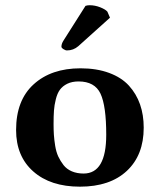

<svg xmlns="http://www.w3.org/2000/svg" viewBox="-20 -698 606 728"><path d="M304.2 -675.8 221.2 -544.9C215.7 -536.5 212.9 -528.5 212.9 -521C212.9 -518.1 215.4 -515 220.5 -511.7C225.5 -508.5 230 -506.8 233.9 -506.8C250.2 -506.8 264.5 -512.2 276.9 -522.9L397 -630.9L387.2 -653.8C382.6 -659.3 373.7 -664.8 360.4 -670.2C347 -675.5 333.5 -678.2 319.8 -678.2C314.3 -678.2 309.1 -677.4 304.2 -675.8ZM41 -205.1C41 -138.7 62.7 -86.3 106.2 -47.9C149.7 -9.4 208.7 9.8 283.2 9.8C359 9.8 418.3 -10.2 460.9 -50C503.6 -89.9 524.9 -144.5 524.9 -213.9C524.9 -246.1 520.3 -275.6 511 -302.2C501.7 -328.9 487.6 -352.6 468.8 -373.3C449.9 -394 424.8 -410.1 393.6 -421.6C362.3 -433.2 326.2 -439 285.2 -439C211.3 -439 152.1 -418.8 107.7 -378.4C63.2 -338.1 41 -280.3 41 -205.1ZM277.8 -389.2C318.8 -389.2 346.6 -373.7 361.1 -342.8C375.6 -311.8 382.8 -259.9 382.8 -187C382.8 -89 354.2 -40 296.9 -40C280.3 -40 265.5 -42.8 252.4 -48.3C239.4 -53.9 228.9 -61.8 220.9 -72C213 -82.3 206.3 -93.2 200.9 -104.7C195.6 -116.3 191.7 -129.8 189.2 -145.3C186.8 -160.7 185.1 -174.6 184.3 -187C183.5 -199.4 183.1 -213.1 183.1 -228C183.1 -247.9 183.6 -264.7 184.6 -278.6C185.5 -292.4 187.9 -306.8 191.7 -321.8C195.4 -336.8 200.6 -348.8 207.3 -357.9C213.9 -367 223.2 -374.5 235.1 -380.4C247 -386.2 261.2 -389.2 277.8 -389.2Z"/></svg>

Font: Linux Biolinum G
Style: Bold
Weight: 700
Designer: Philipp H. Poll
Foundry: Philipp H. Poll
Version: Version 1.1.0